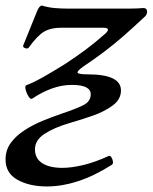

<svg xmlns="http://www.w3.org/2000/svg" viewBox="-30 -446 550 692"><path d="M139 226Q76 226 33 202Q-10 178 -10 129Q-10 95 8.5 69.5Q27 44 57.5 24Q88 4 123.5 -10.5Q159 -25 194 -37Q242 -53 269.5 -66.5Q297 -80 297 -106Q297 -140 229 -140Q193 -140 157 -127Q121 -114 87 -91Q81 -86 73.5 -97.5Q66 -109 62.5 -122.5Q59 -136 65 -139Q90 -148 127 -169Q164 -190 204 -215Q245 -242 277.5 -266Q310 -290 351 -326Q371 -346 342 -346H189Q153 -346 129 -332Q105 -318 74 -275Q70 -269 60.5 -272.5Q51 -276 54 -283L105 -409Q113 -426 121 -426Q144 -419 167 -417Q190 -415 214 -415H383Q412 -415 437 -415Q462 -415 487 -417Q499 -417 500 -406Q501 -395 493 -387Q446 -343 412 -313.5Q378 -284 345.5 -259.5Q313 -235 270 -206Q246 -189 250 -183.5Q254 -178 287 -178Q406 -178 406 -120Q406 -88 376.5 -66Q347 -44 304 -29Q261 -14 219 -2Q165 14 130.5 36.5Q96 59 96 92Q96 125 122 142Q148 159 195 159Q227 159 269.5 149Q312 139 362 116Q367 114 371.5 121Q376 128 377 136.5Q378 145 373 148Q310 188 251.5 207Q193 226 139 226Z"/></svg>

Font: Junicode SmExp
Style: Bold Italic
Weight: 700
Width: 6
Italic angle: -11°
Designer: Peter S. Baker
Version: Version 2.205; ttfautohint (v1.8.4)